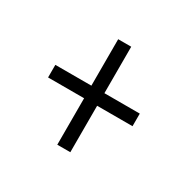

<svg xmlns="http://www.w3.org/2000/svg" viewBox="-72 -432 381 383"><g transform="rotate(30 118.0 -240.5)"><path d="M101 -118.5H131V-225.5H212.5V-254.5H131V-361.5H101V-254.5H18V-225.5H101Z"/></g></svg>

Font: Anybody UltraCondensed Thin ExtraLight
Style: Regular
Weight: 250
Version: Version 1.111